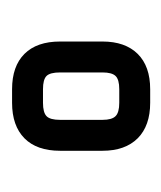

<svg xmlns="http://www.w3.org/2000/svg" viewBox="6 -722 274 326"><g transform="rotate(-90 143.0 -559.0)"><path d="M131.5 -441Q92.5 -441 71.2 -462.2Q50 -483.5 50 -522V-594Q50 -633.5 71.2 -654.5Q92.5 -675.5 131.5 -675.5H154.5Q193.5 -675.5 214.5 -654.5Q235.5 -633.5 235.5 -594V-522Q235.5 -483.5 214.5 -462.2Q193.5 -441 154.5 -441ZM102.5 -522Q102.5 -506 108.8 -499.8Q115 -493.5 131.5 -493.5H154.5Q171 -493.5 177 -499.8Q183 -506 183 -522V-594Q183 -611 177 -617Q171 -623 154.5 -623H131.5Q115 -623 108.8 -617Q102.5 -611 102.5 -594Z"/></g></svg>

Font: Jura Light SemiBold
Style: Regular
Weight: 600
Version: Version 5.106